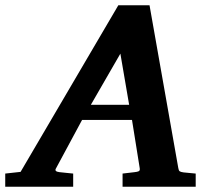

<svg xmlns="http://www.w3.org/2000/svg" viewBox="-73 -707 808 727"><path d="M668 0H391.1V-49.8Q402.3 -50.8 415.8 -52.7Q429.2 -54.7 437 -55.2Q446.8 -56.2 452.1 -58.6Q457.5 -61 456.1 -69.8L426.8 -252.9H237.8L139.2 -69.8Q131.3 -57.6 151.9 -55.2Q160.6 -54.7 175.5 -52.7Q190.4 -50.8 204.1 -49.8V0H-53.2V-49.8L4.9 -56.2L375 -687H493.2L602.1 -70.8Q603.5 -61.5 607.2 -58.6Q610.8 -55.7 622.1 -54.2Q629.9 -53.7 642.8 -52.2Q655.8 -50.8 668 -49.8ZM416 -310.1 382.8 -503.9 271 -310.1Z"/></svg>

Font: Charis
Style: Bold Italic
Weight: 700
Italic angle: -11°
Designer: Walt Agee, Miriam Martin, Annie Olsen, Victor Gaultney, Lorna Priest, Alan Ward, Bob Hallissy, Martin Hosken, Sharon Cor
Foundry: SIL Global
Version: Version 7.000